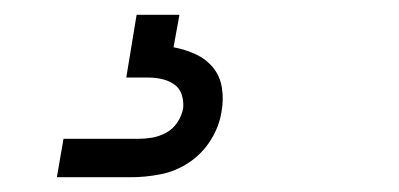

<svg xmlns="http://www.w3.org/2000/svg" viewBox="-20 -20 540 260"><path d="M57 220 66 168H166Q176 168 185.5 166.5Q195 165 204.5 160Q214 155 220 146Q226 137 228 127Q229 117 226 108Q223 99 215.5 94Q208 89 199 87Q190 85 180 85H151L165 0H223L215 44Q231 47 245 53.5Q259 60 268.5 71.5Q278 83 280.5 99Q283 115 280 131Q277 151 265.5 169.5Q254 188 236 200Q218 212 197.5 216Q177 220 157 220Z"/></svg>

Font: Iosevka Term Curly Lt Obl
Style: Regular
Weight: 300
Italic angle: -9°
Designer: Belleve Invis
Foundry: Belleve Invis
Version: Version 32.3.0